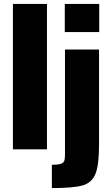

<svg xmlns="http://www.w3.org/2000/svg" viewBox="-20 -763 572 981"><path d="M46 0V-743H220V0ZM311 -599V-743H487V-599ZM312 28V-510H486V-22Q486 81 467.5 126Q449 171 401.5 184.5Q354 198 245 198V79Q276 79 290.5 74Q305 69 308.5 59Q312 49 312 28Z"/></svg>

Font: Saira Semi Condensed ExtraBold
Style: Regular
Weight: 800
Width: 4
Designer: Hector Gatti with collaboration of the Omnibus-Type team
Foundry: Omnibus-Type
Version: Version 1.001; ttfautohint (v1.8)